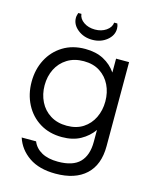

<svg xmlns="http://www.w3.org/2000/svg" viewBox="-130 -777 856 1069"><g transform="rotate(15 297.5 -242.5)"><path d="M294 206Q200 206 141 165.5Q82 125 61 60H144Q159 97 196 117.5Q233 138 290 138Q376 138 415.5 97.5Q455 57 455 -20V-89Q427 -49 382.5 -24.5Q338 0 276 0Q203 0 148.5 -33.5Q94 -67 64 -125Q34 -183 34 -254Q34 -326 64 -383.5Q94 -441 148.5 -474.5Q203 -508 276 -508Q338 -508 382.5 -484.5Q427 -461 455 -420V-500H530V-15Q530 92 468.5 149Q407 206 294 206ZM286 -68Q341 -68 379.5 -93Q418 -118 438.5 -160.5Q459 -203 459 -254Q459 -306 438.5 -348Q418 -390 379.5 -415Q341 -440 286 -440Q231 -440 191 -415Q151 -390 130 -348Q109 -306 109 -254Q109 -203 130 -160.5Q151 -118 191 -93Q231 -68 286 -68ZM299 -567Q250 -567 215 -595Q180 -623 180 -662Q180 -670 182 -677Q184 -684 186 -691H204Q207 -663 234 -644.5Q261 -626 299 -626Q336 -626 363 -644.5Q390 -663 393 -691H411Q417 -678 417 -662Q417 -623 382.5 -595Q348 -567 299 -567Z"/></g></svg>

Font: Questrial
Style: Regular
Weight: 400
Designer: Joe Prince, Laura Meseguer
Foundry: Joe Prince, Laura Meseguer
Version: Version 2.000; ttfautohint (v1.8.3)